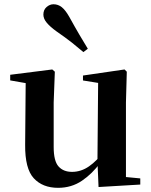

<svg xmlns="http://www.w3.org/2000/svg" viewBox="-20 -875 718 911"><path d="M255.7 16.2Q182.1 16.2 140.2 -29.3Q98.3 -74.7 99.3 -187.9L102 -497.7L132 -475.4L28.4 -493.5V-520.2L228 -545.4L240.2 -534.8L234.7 -388.7V-177.8Q234.7 -111 257.7 -85.3Q280.7 -59.5 321.8 -59.5Q364.7 -59.5 402.5 -85.8Q440.3 -112.1 469.6 -153.8L503.2 -103H456Q418.4 -51 368.8 -17.4Q319.2 16.2 255.7 16.2ZM447.6 12.4 442.4 -109.4V-111.9L445.6 -481.6L373.7 -493.2V-516.6L570.9 -545.4L581.6 -534.8L577.6 -388.7V-35L645.6 -28.5V0.7ZM396.7 -643.7 375.7 -627.8Q350.3 -649.6 321.4 -672.6Q292.4 -695.5 248.4 -725.9Q218.1 -747.6 202 -766.9Q185.8 -786.2 185.8 -805.7Q185.8 -828.4 201 -841.6Q216.2 -854.8 233.8 -854.8Q255.7 -854.8 273.2 -840.9Q290.6 -826.9 308.5 -795.4Q336.9 -743.9 357.4 -709.2Q378 -674.4 396.7 -643.7Z"/></svg>

Font: Noto Serif KR ExtraLight
Style: Regular
Weight: 200
Designer: Ryoko NISHIZUKA 西塚涼子 (kana & ideographs); Frank Grießhammer (Latin, Greek & Cyrillic); Wenlong ZHANG 张文龙 (bopomofo); San
Foundry: Adobe
Version: Version 2.002-H1;hotconv 1.1.0;makeotfexe 2.6.0